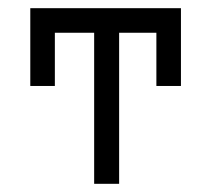

<svg xmlns="http://www.w3.org/2000/svg" viewBox="-20 -498 532 469"><path d="M54 -478H422V-288H362V-418H271V-49H210V-418H114V-288H54Z"/></svg>

Font: IBM 3270 Semi-Condensed
Style: Condensed
Weight: 400
Monospace: yes
Version: Version 2.3.1